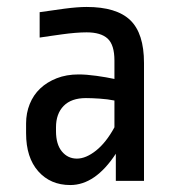

<svg xmlns="http://www.w3.org/2000/svg" viewBox="-20 -520 509 552"><path d="M394 0H313V-78Q254 12 182 12Q125 12 90 -27.5Q55 -67 55 -137V-165Q55 -195 65.5 -221Q76 -247 95.5 -265.5Q115 -284 143 -295Q171 -306 206 -306Q228 -306 257 -302Q286 -298 309 -293V-346Q309 -391 289.5 -409Q270 -427 229 -427Q214 -427 196 -425.5Q178 -424 160 -421.5Q142 -419 124.5 -416.5Q107 -414 94 -412V-485Q127 -490 165 -495Q203 -500 229 -500Q315 -500 354.5 -462Q394 -424 394 -339ZM201 -64Q227 -64 256 -87Q285 -110 309 -154V-231Q289 -235 266 -236.5Q243 -238 227 -238Q185 -238 163 -215.5Q141 -193 141 -154V-143Q141 -105 158 -84.5Q175 -64 201 -64Z"/></svg>

Font: Ropa Sans
Style: Regular
Weight: 400
Designer: Botio Nikoltchev
Foundry: Botjo Nikoltchev
Version: Version 1.002